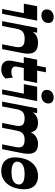

<svg xmlns="http://www.w3.org/2000/svg" viewBox="1065 -1921 870 3040"><g transform="rotate(90 1500.0 -401.0)"><path d="M224.2 -621.5Q183 -621.5 155.9 -643.4Q128.8 -665.3 128.8 -706Q128.8 -741.3 145.5 -765.6Q162.2 -790 189.6 -803Q217 -816 248.2 -816Q290.5 -816 317.2 -794.6Q344 -773.2 344 -733.8Q344 -680.8 308.6 -651.1Q273.2 -621.5 224.2 -621.5ZM122 0 188.7 -343.3H38L78.7 -554H306.2L198.7 0Z M314.3 0 421.8 -554H498.5L473.2 -424.7L466.5 -452Q493 -510.5 541.4 -539.2Q589.7 -568 655.7 -568Q735.5 -568 776 -538.2Q816.5 -508.5 825.7 -452.2Q835 -396 819 -315.7L757.7 0H681L722.3 -211.8Q736.8 -283.5 709.6 -320Q682.5 -356.5 592 -356.5Q525.3 -356.5 487 -328.4Q448.7 -300.3 436 -232L390.7 0Z M1078.5 14Q1002.5 14 964.9 -30Q927.2 -74 945.5 -165L1048 -693H1124.7L1035.2 -231.7Q1027 -188 1050.1 -166.9Q1073.2 -145.7 1119.7 -145.7Q1144.2 -145.7 1166.1 -151.6Q1188 -157.5 1207.2 -171.5L1223.5 -56.2Q1198.2 -22.2 1161.4 -4.1Q1124.5 14 1078.5 14ZM884 -342.5 924.7 -554H1293L1252.2 -342.5Z M1498.2 -621.5Q1457 -621.5 1429.9 -643.4Q1402.8 -665.3 1402.8 -706Q1402.8 -741.3 1419.5 -765.6Q1436.2 -790 1463.6 -803Q1491 -816 1522.2 -816Q1564.5 -816 1591.2 -794.6Q1618 -773.2 1618 -733.8Q1618 -680.8 1582.6 -651.1Q1547.2 -621.5 1498.2 -621.5ZM1396 0 1462.7 -343.3H1312L1352.7 -554H1580.2L1472.7 0Z M1588.3 0 1695.8 -554H1772.5L1747.7 -426.5L1740.5 -450.2Q1769.2 -512.7 1816.6 -540.4Q1864 -568 1921.7 -568Q2001 -568 2039 -529.4Q2077 -490.7 2076.5 -412.2L2062.7 -429Q2092.7 -503.7 2144.1 -535.9Q2195.5 -568 2257.5 -568Q2329.2 -568 2366.6 -538.6Q2404 -509.2 2412 -453.2Q2420 -397.2 2404.5 -316.7L2342.2 0H2265.5L2308.5 -218.8Q2322.3 -288 2296.9 -321.9Q2271.5 -355.8 2191.5 -355.8Q2128.3 -355.8 2094.9 -327.1Q2061.5 -298.5 2049.5 -236.8L2003.7 0H1927L1969.8 -218.8Q1983.8 -290.3 1957 -323Q1930.3 -355.8 1853.3 -355.8Q1790 -355.8 1756.4 -327.3Q1722.7 -298.8 1710.7 -237L1665 0Z M2688 14Q2619.5 14 2568.9 -12.6Q2518.3 -39.3 2492.5 -94.4Q2466.8 -149.5 2472.8 -234.5Q2477.3 -303.2 2497.9 -363.9Q2518.5 -424.5 2555.8 -470.1Q2593 -515.7 2646.3 -541.9Q2699.5 -568 2769.3 -568Q2832.3 -568 2880.7 -542.2Q2929.2 -516.5 2955.2 -461.7Q2981.2 -407 2976 -319Q2971.5 -249.3 2950.4 -188.6Q2929.3 -128 2892.3 -82.4Q2855.3 -36.8 2804 -11.4Q2752.8 14 2688 14ZM2710.7 -148Q2774.5 -148 2816.3 -162.9Q2858 -177.7 2879.3 -203.9Q2900.5 -230 2901.3 -263.5Q2902.8 -308 2861.3 -331.8Q2819.8 -355.5 2730 -355.5Q2665.8 -355.5 2624 -340.5Q2582.2 -325.5 2561.6 -299.5Q2541 -273.5 2539.2 -240.2Q2537.7 -196.7 2579.4 -172.4Q2621 -148 2710.7 -148Z"/></g></svg>

Font: Savate ExtraLight
Style: Italic
Weight: 200
Italic angle: -11°
Designer: Max Esnée
Foundry: Plomb Type
Version: Version 2.000